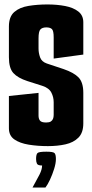

<svg xmlns="http://www.w3.org/2000/svg" viewBox="-20 -647 414 862"><path d="M195 9Q149 9 109 2.5Q69 -4 44.5 -21Q20 -38 20 -71V-216L153 -230V-128Q153 -114 159.5 -105.5Q166 -97 187 -97Q201 -97 208 -101.5Q215 -106 218 -113.5Q221 -121 221 -131V-188Q221 -211 210.5 -231.5Q200 -252 169 -262L103 -283Q60 -297 40 -319Q20 -341 20 -390V-528Q20 -572 44 -593Q68 -614 108 -620.5Q148 -627 193 -627Q236 -627 272.5 -620Q309 -613 331.5 -595.5Q354 -578 354 -547V-402L221 -384V-479Q221 -509 213 -516.5Q205 -524 188 -524Q170 -524 161.5 -515Q153 -506 153 -475V-429Q153 -409 160 -389.5Q167 -370 190 -362L265 -337Q312 -321 333 -299Q354 -277 354 -230V-93Q354 -51 332 -29Q310 -7 274 1Q238 9 195 9ZM126 195Q145 161 157 137.5Q169 114 169 96Q150 96 146 88Q142 80 142 67Q142 47 148 40.5Q154 34 188 34Q219 34 225 40.5Q231 47 231 67Q231 86 223 111.5Q215 137 204.5 159.5Q194 182 184 195Z"/></svg>

Font: Smooch Sans ExtraBold
Style: Regular
Weight: 800
Designer: Robert E. Leuschke
Foundry: Robert E. Leuschke
Version: Version 1.010